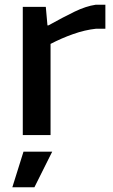

<svg xmlns="http://www.w3.org/2000/svg" viewBox="-20 -569 477 809"><path d="M79 70H200L125 220H32ZM76 -540H173L180 -462H184Q247 -497 294.5 -520Q342 -543 383 -549H424V-448H385Q338 -443 288.5 -425.5Q239 -408 193 -384V0H76Z"/></svg>

Font: Encode Sans Wide
Style: Medium
Weight: 500
Designer: Pablo Impallari, Andres Torresi
Foundry: Pablo Impallari, Andres Torresi
Version: Version 1.000; ttfautohint (v1.00) -l 8 -r 50 -G 200 -x 14 -